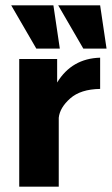

<svg xmlns="http://www.w3.org/2000/svg" viewBox="-20 -699 419 719"><path d="M22 -679H180L204 -517H116ZM198 -679H355L379 -517H292ZM52 0V-478H194V-434V-390Q249 -480 355 -483V-366Q282 -365 243 -330.5Q204 -296 200 -258V0Z"/></svg>

Font: Coval
Style: Black
Weight: 1000
Foundry: Context Ltd
Version: Version 001.000